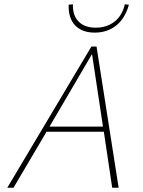

<svg xmlns="http://www.w3.org/2000/svg" viewBox="-20 -875 666 895"><path d="M581 -853Q563 -789 521.5 -756Q480 -723 422 -723Q362 -723 330 -757Q298 -791 300 -853L320 -855Q318 -804 346 -775Q374 -746 426 -746Q477 -746 513 -773.5Q549 -801 562 -855ZM430 -658 533 0H503L464 -261H197L43 0H14L406 -658ZM460 -285 409 -623 211 -285Z"/></svg>

Font: Ysabeau Infant Extralight
Style: Italic
Weight: 200
Italic angle: -12°
Designer: Christian Thalmann (Catharsis Fonts)
Version: Version 0.003